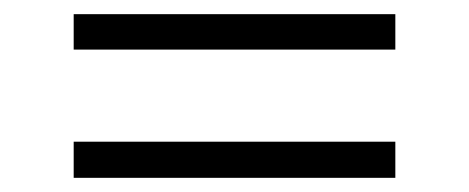

<svg xmlns="http://www.w3.org/2000/svg" viewBox="-20 -521 662 271"><path d="M84 -270V-321H538V-270ZM84 -501H538V-451H84Z"/></svg>

Font: Leon Sans
Style: Light
Weight: 300
Designer: Jongmin Kim
Version: Version 1.2